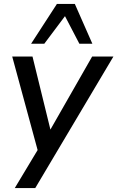

<svg xmlns="http://www.w3.org/2000/svg" viewBox="-20 -775 596 975"><path d="M55 180 171 -13 42 -488H145L236 -117L448 -488H556L159 180ZM138 -553 269 -755H360L449 -553H383L310 -693L205 -553Z"/></svg>

Font: Nunito Sans SemiBold
Style: Italic
Weight: 600
Italic angle: -9°
Designer: Vernon Adams
Foundry: Vernon Adams
Version: Version 3.006; ttfautohint (v1.8.3)